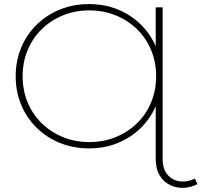

<svg xmlns="http://www.w3.org/2000/svg" viewBox="-20 -724 989 942"><path d="M417 4Q340 4 274.5 -22.5Q209 -49 160 -97Q111 -145 84 -209.5Q57 -274 57 -350Q57 -426 84 -490.5Q111 -555 160 -603Q209 -651 274.5 -677.5Q340 -704 417 -704Q493 -704 557 -678Q621 -652 669 -605.5Q717 -559 744 -497V-688H778V54Q778 107 803 134.5Q828 162 865 166Q902 170 936 152L949 179Q917 196 881.5 197.5Q846 199 814.5 184Q783 169 763.5 137Q744 105 744 54V-203Q717 -141 669 -94.5Q621 -48 557 -22Q493 4 417 4ZM418 -27Q488 -27 548 -51.5Q608 -76 652.5 -119.5Q697 -163 721.5 -222Q746 -281 746 -350Q746 -419 721.5 -478Q697 -537 652.5 -580.5Q608 -624 548 -648.5Q488 -673 418 -673Q348 -673 288.5 -648.5Q229 -624 184.5 -580.5Q140 -537 115.5 -478Q91 -419 91 -350Q91 -281 115.5 -222Q140 -163 184.5 -119.5Q229 -76 288.5 -51.5Q348 -27 418 -27Z"/></svg>

Font: Montserrat ExtraLight
Style: Regular
Weight: 200
Designer: Julieta Ulanovsky
Foundry: Julieta Ulanovsky
Version: Version 9.000; ttfautohint (v1.8.4.7-5d5b)